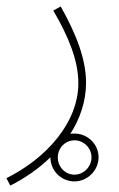

<svg xmlns="http://www.w3.org/2000/svg" viewBox="-28 -348 370 598"><path d="M4 230C48 208 92 178 129 142C129 183 162 217 204 217C244 217 279 183 279 142C279 101 245 68 204 68C199 68 195 68 191 69C221 22 240 -32 240 -90C240 -163 210 -241 161 -328L138 -315C186 -233 216 -159 216 -89C216 33 118 144 -8 207ZM204 196C175 196 152 172 152 142C152 113 175 89 204 89C233 89 257 113 257 142C257 172 232 196 204 196Z"/></svg>

Font: Noto Sans Arabic UI SmCn Th
Style: Regular
Weight: 100
Width: 4
Designer: Monotype Design Team, Nadine Chahine and Nizar Qandah
Foundry: Monotype Imaging Inc.
Version: Version 2.010